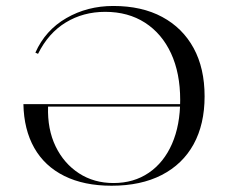

<svg xmlns="http://www.w3.org/2000/svg" viewBox="-20 -602 753 634"><path d="M348.4 11.3Q257.3 11.3 192.3 -21Q127.4 -53.2 93.1 -113.7Q58.9 -174.2 57.3 -258.1H608.9L609.7 -250H138.7Q136.3 -175 163.7 -118.5Q191.1 -62.1 240.7 -29.8Q290.3 2.4 354.8 2.4Q421.8 2.4 471.4 -31.5Q521 -65.3 548 -127Q575 -188.7 575 -271.8Q575 -360.5 544.8 -425.8Q514.5 -491.1 458.9 -527Q403.2 -562.9 327.4 -562.9Q254.8 -562.9 197.2 -527.8Q139.5 -492.7 105.6 -424.2L96.8 -428.2Q129.8 -502.4 199.2 -542.3Q268.5 -582.3 354 -582.3Q448.4 -582.3 515.7 -546Q583.1 -509.7 619.4 -443.1Q655.6 -376.6 655.6 -283.9Q655.6 -191.9 619.4 -125.8Q583.1 -59.7 514.1 -24.2Q445.2 11.3 348.4 11.3Z"/></svg>

Font: Playfair 144pt SemiExpanded Light
Style: Regular
Weight: 300
Width: 6
Designer: Claus Eggers Sørensen
Foundry: Claus Eggers Sørensen
Version: Version 2.203